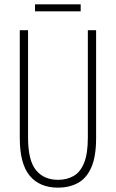

<svg xmlns="http://www.w3.org/2000/svg" viewBox="-20 -904 533 883"><path d="M422 -269Q422 -183 399.5 -133Q377 -83 337.5 -62Q298 -41 247 -41Q162 -41 116.5 -96Q71 -151 71 -269V-765H109V-272Q109 -166 145.5 -121.5Q182 -77 247 -77Q288 -77 319 -95Q350 -113 367 -155.5Q384 -198 384 -272V-765H422ZM351 -884V-852H141V-884Z"/></svg>

Font: Noto Sans Tamil UI ExtraCondensed ExtraLight
Style: Regular
Weight: 200
Width: 2
Designer: Jelle Bosma - Monotype Design Team
Foundry: Monotype Imaging Inc.
Version: Version 2.004; ttfautohint (v1.8.4.7-5d5b)